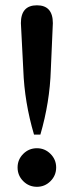

<svg xmlns="http://www.w3.org/2000/svg" viewBox="-20 -701 275 736"><path d="M121.6 15.1Q90.8 15.1 69.1 -6.6Q47.4 -28.3 47.4 -59.1Q47.4 -89.4 69.1 -111.1Q90.8 -132.8 121.6 -132.8Q151.9 -132.8 173.6 -111.1Q195.3 -89.4 195.3 -59.1Q195.3 -28.3 173.6 -6.6Q151.9 15.1 121.6 15.1ZM134.8 -185.1H110.4Q73.7 -309.1 69.3 -433.1L60.1 -612.3Q60.1 -680.7 121.6 -680.7Q182.6 -680.7 182.6 -612.3L174.8 -433.1Q170.9 -309.1 134.8 -185.1Z"/></svg>

Font: Bainsley
Style: Bold
Weight: 700
Designer: Paul James MIller
Foundry: High-Logic / Made with FontCreator
Version: Version 1.411;March 28, 2021;FontCreator 13.0.0.2683 64-bit